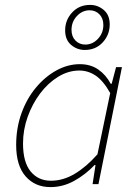

<svg xmlns="http://www.w3.org/2000/svg" viewBox="-20 -752 564 784"><path d="M186 12Q123 12 84.5 -32Q46 -76 46 -160Q46 -229 67.5 -289Q89 -349 126.5 -394Q164 -439 210.5 -464.5Q257 -490 306 -490Q350 -490 381.5 -468Q413 -446 432 -410H436L454 -478H478L382 0H358L370 -78H366Q329 -39 283 -13.5Q237 12 186 12ZM188 -14Q238 -14 285.5 -42.5Q333 -71 378 -122L430 -372Q402 -422 371 -443Q340 -464 304 -464Q259 -464 217.5 -438.5Q176 -413 144 -370.5Q112 -328 93 -275Q74 -222 74 -166Q74 -90 105 -52Q136 -14 188 -14ZM326 -548Q295 -548 270.5 -568.5Q246 -589 246 -628Q246 -670 274.5 -701Q303 -732 348 -732Q379 -732 403.5 -711.5Q428 -691 428 -652Q428 -610 399.5 -579Q371 -548 326 -548ZM328 -570Q358 -570 380 -593.5Q402 -617 402 -650Q402 -677 386 -693.5Q370 -710 346 -710Q316 -710 294 -686.5Q272 -663 272 -630Q272 -603 288 -586.5Q304 -570 328 -570Z"/></svg>

Font: Source Sans 3 VF
Style: Italic
Weight: 200
Italic angle: -11°
Designer: Paul D. Hunt
Foundry: Adobe Systems Incorporated
Version: Version 3.042;hotconv 1.0.118;makeotfexe 2.5.65603